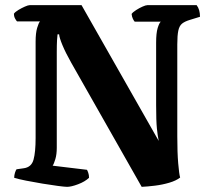

<svg xmlns="http://www.w3.org/2000/svg" viewBox="-20 -724 819 744"><path d="M240 0Q231 0 204.5 -3.5Q178 -7 144.5 -12.5Q111 -18 81 -24Q51 -30 35 -35Q35 -45 38 -54.5Q41 -64 44 -68L72 -72Q102 -76 110 -105.5Q118 -135 118 -189V-563Q118 -596 124 -616Q130 -636 135 -641H46Q43 -644 38.5 -652Q34 -660 34 -671Q39 -678 51.5 -685.5Q64 -693 76.5 -698.5Q89 -704 95 -704H296L595 -178Q591 -197 588 -226Q585 -255 585 -317V-559Q585 -596 591 -615.5Q597 -635 603 -640H502Q499 -643 495 -651Q491 -659 490 -670Q495 -677 507.5 -685Q520 -693 532.5 -698.5Q545 -704 551 -704H742Q755 -687 755 -659L716 -647Q696 -641 685.5 -632.5Q675 -624 671 -605.5Q667 -587 667 -552V-196Q667 -133 670.5 -91.5Q674 -50 678 -36Q663 -24 636 -16Q609 -8 580 -4.5Q551 -1 529 0L256 -481Q234 -520 222 -549Q210 -578 209 -591H203Q202 -585 201 -568Q200 -551 200 -522V-151Q200 -126 194.5 -107.5Q189 -89 184 -82L317 -66Q319 -63 322 -54.5Q325 -46 325 -35Q309 -20 282.5 -10Q256 0 240 0Z"/></svg>

Font: Texturina 72pt ExtraBold
Style: Regular
Weight: 800
Designer: Guillermo Torres Carreño
Foundry: Omnibus-Type
Version: Version 1.002; ttfautohint (v1.8.3)